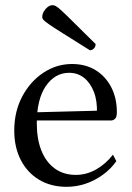

<svg xmlns="http://www.w3.org/2000/svg" viewBox="-20 -709 508 741"><path d="M237 12Q176 12 130.5 -15.5Q85 -43 60 -92Q35 -141 35 -205Q35 -278 65.5 -336Q96 -394 147 -428Q198 -462 258 -462Q310 -462 348.5 -438.5Q387 -415 409 -373Q431 -331 431 -276Q431 -257 424 -250.5Q417 -244 408 -244H93V-275L365 -282L354 -271Q356 -319 342.5 -354Q329 -389 304.5 -408.5Q280 -428 247 -428Q192 -428 157 -377Q122 -326 122 -233Q122 -173 139.5 -128.5Q157 -84 191 -59Q225 -34 273 -34Q313 -34 350 -54.5Q387 -75 416 -112L429 -87Q408 -57 377 -34.5Q346 -12 310.5 0Q275 12 237 12ZM327 -515Q260 -557 222.5 -580.5Q185 -604 168 -616Q151 -628 147 -633Q143 -638 143 -643Q143 -654 149 -664.5Q155 -675 164 -682Q173 -689 183 -689Q189 -689 195.5 -685.5Q202 -682 217 -668.5Q232 -655 263 -624Q294 -593 349 -539Q349 -528 342 -521.5Q335 -515 327 -515Z"/></svg>

Font: Pitagon Serif
Style: Regular
Weight: 400
Designer: Travis Tran
Foundry: Pitagon
Version: Version 1.000;gftools[0.9.26]